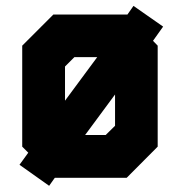

<svg xmlns="http://www.w3.org/2000/svg" viewBox="-20 -588 604 635"><path d="M142.5 26.5 44.5 -43 73.5 -83 53.5 -103V-437L156.5 -540H401.5L421.5 -568.5L519.5 -500L486 -453L501.5 -437V-103L399 0H161.5L159.5 2.5ZM195 -255 301.5 -399H226L195 -368ZM261.5 -141.5H329.5L360.5 -172V-275.5Z"/></svg>

Font: Tourney Condensed Black
Style: Regular
Weight: 900
Width: 3
Designer: Tyler Finck
Foundry: Etcetera Type Co
Version: Version 1.010; ttfautohint (v1.8.3)